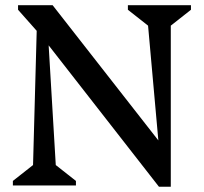

<svg xmlns="http://www.w3.org/2000/svg" viewBox="-20 -710 780 735"><path d="M588.5 4.9 134.2 -577.4V-690H181.5L614 -136.9L590.2 -127.7L546.8 -611.8L469.6 -672.6V-690H711V-672.6L633.8 -611.8V4.9ZM29.3 0V-17.4L106.5 -78.2L120.5 -592L49.1 -672.6V-690H157.1L193.5 -78.2L270.7 -17.4V0Z"/></svg>

Font: Platypi Light
Style: Regular
Weight: 300
Designer: David Sargent
Foundry: Bolt Cutter Type
Version: Version 1.200